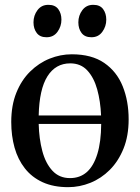

<svg xmlns="http://www.w3.org/2000/svg" viewBox="-20 -763 578 794"><path d="M262 11Q201 11 156.2 -9.5Q111.5 -30 82.8 -66.8Q54 -103.5 40.2 -152.5Q26.5 -201.5 26.5 -258.5Q26.5 -327 47.5 -379.2Q68.5 -431.5 104.5 -467Q140.5 -502.5 185.2 -520.5Q230 -538.5 277 -538.5Q359 -538.5 411 -502.8Q463 -467 487.5 -406Q512 -345 512 -269.5Q512 -201 490.8 -148.5Q469.5 -96 434 -60.5Q398.5 -25 353.8 -7Q309 11 262 11ZM269.5 -26.5Q310.5 -26.5 338.8 -51.2Q367 -76 382.5 -126Q398 -176 398.5 -250.5H140Q141.5 -189.5 155 -138.5Q168.5 -87.5 196.8 -57Q225 -26.5 269.5 -26.5ZM140 -285.5H398Q395.5 -344.5 382 -393.2Q368.5 -442 341.2 -471.5Q314 -501 270.5 -501Q210 -501 176.2 -447.5Q142.5 -394 140 -285.5ZM172 -609Q145 -609 131.8 -626.8Q118.5 -644.5 118.5 -670.5Q118.5 -699 135 -721Q151.5 -743 179.5 -743H180.5Q208 -743 221 -725.2Q234 -707.5 234 -681.5Q234 -654 217.8 -631.5Q201.5 -609 173 -609ZM357.5 -609Q330.5 -609 317.2 -626.8Q304 -644.5 304 -670.5Q304 -699 320.5 -721Q337 -743 365 -743H366Q393.5 -743 406.5 -725.2Q419.5 -707.5 419.5 -681.5Q419.5 -654 403.2 -631.5Q387 -609 358.5 -609Z"/></svg>

Font: Merriweather 96pt
Style: Regular
Weight: 400
Version: Version 2.100